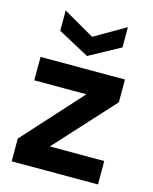

<svg xmlns="http://www.w3.org/2000/svg" viewBox="-111 -805 699 879"><g transform="rotate(15 238.5 -365.5)"><path d="M30 0V-108L281 -385H34V-496H434V-388L181 -111H439V0ZM238 -555 90 -635V-731L238 -646L385 -731V-635Z"/></g></svg>

Font: DM Sans 28pt
Style: Bold
Weight: 700
Version: Version 4.004;gftools[0.9.30]